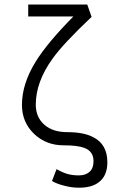

<svg xmlns="http://www.w3.org/2000/svg" viewBox="-20 -708 540 867"><path d="M311.5 -633.8Q193.4 -514.6 140.6 -428.7Q79.1 -329.1 79.1 -234.4Q79.1 -156.2 133.8 -103.5Q188.5 -51.8 266.6 -51.8Q331.1 -51.8 361.3 -40Q402.3 -24.4 402.3 19.5Q402.3 51.8 384.8 67.4Q367.2 84 335.9 84Q306.6 84 283.2 77.1Q260.7 70.3 235.4 55.7L214.8 109.4Q236.3 122.1 267.6 129.9Q301.8 139.6 336.9 139.6Q395.5 139.6 426.8 114.3Q464.8 85.9 464.8 24.4Q464.8 -56.6 400.4 -88.9Q357.4 -111.3 283.2 -111.3Q219.7 -111.3 181.6 -143.6Q141.6 -177.7 141.6 -235.4Q141.6 -337.9 216.8 -442.4Q264.6 -509.8 393.6 -631.8L374 -687.5H107.4V-633.8Z"/></svg>

Font: Dotum
Style: Regular
Weight: 400
Version: Version 2.21